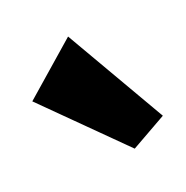

<svg xmlns="http://www.w3.org/2000/svg" viewBox="-56 -843 306 316"><g transform="rotate(-20 97.0 -685.5)"><path d="M0 -710.9 91.8 -791 193.8 -615.2 131.8 -580.1Z"/></g></svg>

Font: Preahvihear
Style: Regular
Weight: 400
Designer: Danh Hong
Version: Version 8.002; ttfautohint (v1.8.3)